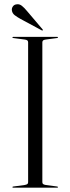

<svg xmlns="http://www.w3.org/2000/svg" viewBox="-20 -871 327 891"><path d="M176.5 -25.5Q176.5 -19.5 180.2 -16.8Q184 -14 192.5 -12.5L245 -5.5Q249 -5 249 -2.5Q249 -1.5 248.2 -0.8Q247.5 0 245.5 0H41.5Q39.5 0 38.5 -0.8Q37.5 -1.5 37.5 -2.5Q37.5 -5 42 -5.5L94.5 -12.5Q103 -14 106.8 -16.8Q110.5 -19.5 110.5 -25.5V-674.5Q110.5 -680.5 106.8 -683.5Q103 -686.5 94.5 -687.5L42 -694.5Q37.5 -695 37.5 -697.5Q37.5 -698.5 38.5 -699.2Q39.5 -700 41.5 -700H245.5Q247.5 -700 248.2 -699.2Q249 -698.5 249 -697.5Q249 -695 245 -694.5L192.5 -687.5Q184 -686.5 180.2 -683.5Q176.5 -680.5 176.5 -674.5ZM106 -819 177 -735.5Q178 -734.5 178.8 -733Q179.5 -731.5 178.5 -730.5Q177.5 -729 175.8 -729.5Q174 -730 173 -730.5L75.5 -783Q60 -791.5 48.2 -800.5Q36.5 -809.5 35 -824Q34 -833 40 -841.5Q46 -850 58 -851Q70 -853 81.5 -844Q93 -835 106 -819Z"/></svg>

Font: Fraunces 120pt Light
Style: Regular
Weight: 300
Version: Version 1.000;[b76b70a41]